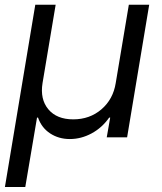

<svg xmlns="http://www.w3.org/2000/svg" viewBox="-23 -565 665 790"><path d="M-2.8 204.5 122.2 -545.5H206L152 -223Q141.3 -156.6 176 -115.2Q210.6 -73.9 278.4 -73.9Q346.2 -73.9 394.4 -115.2Q442.5 -156.6 453.1 -223L507.1 -545.5H590.9L500 0H416.2L430.4 -81H426.1Q396.7 -39.1 353.7 -16Q310.7 7.1 264.2 7.1Q218.8 7.1 183.4 -16Q148.1 -39.1 133.5 -81H129.3L81 204.5Z"/></svg>

Font: Karasuma Gothic
Style: Italic
Weight: 400
Italic angle: -9.39999°
Designer: Rasmus Andersson / Ryoko Nishizuka
Foundry: Genbu
Version: Version 1.00